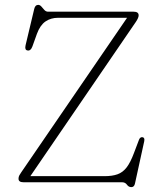

<svg xmlns="http://www.w3.org/2000/svg" viewBox="-20 -748 662 788"><path d="M537.5 -658 104.5 -25H409Q441 -25 462.5 -32.8Q484 -40.5 499.8 -61Q515.5 -81.5 530 -120.5L550.5 -174.5Q555 -186 564.5 -185Q575 -183.5 572 -168.5L534 5Q531 20 519 20Q508 20 501 10Q494 0 480.5 0H76.5Q56 0 56 -14.5Q56 -22 59.2 -28Q62.5 -34 67 -40.5L501.5 -675H218.5Q188.5 -675 166.5 -659.8Q144.5 -644.5 131.5 -609L113 -557.5Q106 -538 92.5 -541Q80.5 -543 85 -562.5L120.5 -711.5Q124.5 -728 136.5 -728Q144 -728 150 -721Q156 -714 162.2 -707Q168.5 -700 177.5 -700H528.5Q549 -700 549 -685Q549 -675 537.5 -658Z"/></svg>

Font: Fraunces 9pt S050 Thin
Style: Regular
Weight: 100
Version: Version 1.000; ttfautohint (v1.8.3)